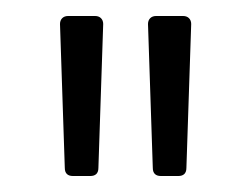

<svg xmlns="http://www.w3.org/2000/svg" viewBox="-20 -713 314 240"><path d="M71 -493H93C99 -493 103 -496 103 -503L109 -683C109 -689 105 -693 99 -693H65C59 -693 55 -689 55 -683L61 -503C61 -496 65 -493 71 -493ZM181 -493H203C209 -493 213 -496 213 -503L219 -683C219 -689 215 -693 209 -693H175C169 -693 165 -689 165 -683L171 -503C171 -496 175 -493 181 -493Z"/></svg>

Font: Barlow Semi Condensed Light
Style: Regular
Weight: 300
Width: 4
Designer: Jeremy Tribby
Foundry: Tribby Type
Version: Version 1.422;hotconv 1.0.109;makeotfexe 2.5.65596